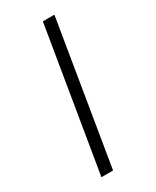

<svg xmlns="http://www.w3.org/2000/svg" viewBox="-148 -588 515 634"><g transform="rotate(-30 109.5 -271.0)"><path d="M42.5 0 132.3 -542.5H176.3L86.9 0Z"/></g></svg>

Font: Inter 16pt ExtraLight
Style: Italic
Weight: 250
Italic angle: -9.3988°
Version: Version 4.001;git-66647c0bb